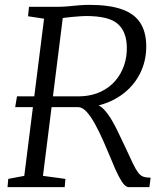

<svg xmlns="http://www.w3.org/2000/svg" viewBox="-20 -771 674 791"><path d="M11 0 14 -34 80 -46.5 161.5 -694 95.5 -704 99.5 -743H218.5Q239.5 -743 260.8 -745Q282 -747 303.8 -749Q325.5 -751 347.5 -751Q429 -751 480.5 -733.2Q532 -715.5 556.8 -678.5Q581.5 -641.5 582.5 -584Q583.5 -520 556 -466.5Q528.5 -413 477.8 -377.8Q427 -342.5 359 -331L369 -339.5Q388.5 -341 407.5 -321Q426.5 -301 443.2 -271.5Q460 -242 473.2 -212.8Q486.5 -183.5 495.5 -166Q514.5 -124.5 526.8 -99Q539 -73.5 548.8 -60.5Q558.5 -47.5 570.2 -43.2Q582 -39 600.5 -39L595.5 0H510Q502 0 492 -10Q482 -20 468.5 -46Q455 -72 436 -119.5Q421 -155.5 404.8 -192.2Q388.5 -229 371.5 -260Q354.5 -291 337.2 -310Q320 -329 303.5 -329.5Q302 -329.5 292.8 -329.5Q283.5 -329.5 264.8 -329.5Q246 -329.5 216.2 -329.5Q186.5 -329.5 143.5 -329.5Q100.5 -329.5 42.5 -329.5L50 -374Q97.5 -374 135 -374Q172.5 -374 201.2 -374Q230 -374 250.8 -374Q271.5 -374 285.5 -374Q299.5 -374 307.5 -374.2Q315.5 -374.5 318.5 -374.5Q361.5 -377 396 -393.5Q430.5 -410 454.5 -437.5Q478.5 -465 491 -501Q503.5 -537 502.5 -578Q501 -641.5 464.5 -673.2Q428 -705 334 -705Q327 -705 311 -704Q295 -703 276.5 -701.2Q258 -699.5 243.5 -697.5Q229 -695.5 224 -694L243 -732L157 -46.5L249.5 -34L246.5 0Z"/></svg>

Font: Merriweather 24pt Light
Style: Italic
Weight: 300
Italic angle: -7.8°
Version: Version 2.101